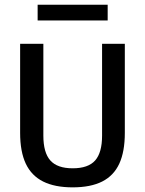

<svg xmlns="http://www.w3.org/2000/svg" viewBox="-20 -779 608 806"><path d="M285 7.5Q210 7.5 161 -17Q112 -41.5 88.2 -92Q64.5 -142.5 64.5 -221V-595H162V-209.5Q162 -138.5 191.2 -105.5Q220.5 -72.5 285 -72.5Q350.5 -72.5 379.5 -105.5Q408.5 -138.5 408.5 -209.5V-595H504V-221Q504 -142.5 480.8 -92Q457.5 -41.5 409 -17Q360.5 7.5 285 7.5ZM138 -693V-759H432V-693Z"/></svg>

Font: Encode Sans SC Condensed Medium
Style: Regular
Weight: 500
Width: 3
Designer: Multiple Designers
Foundry: Impallari Type
Version: Version 3.002